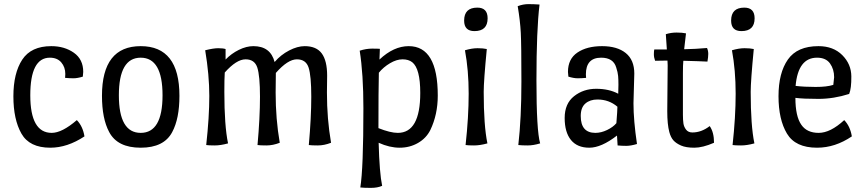

<svg xmlns="http://www.w3.org/2000/svg" viewBox="-20 -702 4205 932"><path d="M229 -478Q293 -478 338.5 -446Q384 -414 384 -353Q384 -346 382 -330Q356 -322 337 -322Q318 -322 296 -324Q297 -331 297 -343Q297 -376 277.5 -399Q258 -422 222 -422Q127 -422 127 -239.5Q127 -57 231 -57Q281 -57 353 -119Q382 -89 390 -40Q307 15 224 15Q123 15 84 -53.5Q45 -122 45 -234.5Q45 -347 88 -412.5Q131 -478 229 -478Z M851 -237Q851 -126 816 -61Q776 15 663 15Q550 15 510 -61Q475 -126 475 -237Q475 -478 663 -478Q851 -478 851 -237ZM557 -239.5Q557 -57 663 -57Q769 -57 769 -239.5Q769 -422 663 -422Q557 -422 557 -239.5Z M1568 -335 1567 -253Q1567 -124 1587 -9Q1554 4 1522.5 4Q1491 4 1479 2Q1491 -131 1491 -232.5Q1491 -334 1478 -374Q1465 -414 1421 -414Q1377 -414 1319 -348L1318 -253Q1318 -124 1338 -9Q1305 4 1273.5 4Q1242 4 1230 2Q1242 -131 1242 -232.5Q1242 -334 1229 -374Q1216 -414 1172 -414Q1128 -414 1071 -350Q1069 -319 1069 -256Q1069 -92 1087 -6Q1051 4 1022 4Q993 4 981 2Q996 -134 996 -236Q996 -338 976 -458Q1016 -468 1039 -468Q1062 -468 1075 -464V-413Q1103 -442 1139.5 -460Q1176 -478 1210 -478Q1293 -478 1313 -401Q1343 -436 1383.5 -457Q1424 -478 1459 -478Q1516 -478 1542 -442.5Q1568 -407 1568 -335Z M1911 -57Q2020 -57 2020 -251Q2020 -369 1981 -400Q1963 -414 1934 -414Q1905 -414 1873 -395Q1841 -376 1819 -349Q1817 -266 1817 -80Q1875 -57 1911 -57ZM1744 -177Q1744 -343 1726 -456Q1757 -466 1786 -466Q1815 -466 1824 -465L1822 -413Q1891 -478 1964 -478Q2105 -478 2105 -238Q2105 -146 2069 -71Q2049 -31 2009 -8Q1969 15 1920 15Q1871 15 1818 -9Q1822 138 1835 200Q1813 210 1780 210Q1747 210 1729 208Q1744 117 1744 -177Z M2328 -256Q2328 -92 2346 -6Q2310 4 2281 4Q2252 4 2240 2Q2255 -134 2255 -247.5Q2255 -361 2237 -458Q2271 -468 2298 -468Q2325 -468 2343 -464Q2328 -309 2328 -256ZM2347 -613Q2347 -551 2283 -551Q2233 -551 2233 -602Q2233 -665 2297 -665Q2347 -665 2347 -613Z M2496 2Q2511 -128 2511 -306.5Q2511 -485 2508 -543Q2505 -601 2493 -672Q2519 -682 2545 -682Q2571 -682 2599 -680Q2584 -557 2584 -312Q2584 -67 2602 -6Q2569 4 2541 4Q2513 4 2496 2Z M2880 -219Q2844 -219 2821.5 -199.5Q2799 -180 2799 -139Q2799 -57 2870 -57Q2898 -57 2927 -71Q2956 -85 2972 -104Q2977 -167 2977 -184Q2936 -219 2880 -219ZM3059 -345 3055 -201Q3055 -118 3072 -3Q3042 6 3020 6Q2998 6 2978 4L2975 -44Q2899 15 2840.5 15Q2782 15 2751.5 -22.5Q2721 -60 2721 -129.5Q2721 -199 2766.5 -235Q2812 -271 2874 -271Q2936 -271 2981 -247Q2982 -267 2982 -291Q2982 -315 2980.5 -333Q2979 -351 2971 -375Q2957 -422 2898 -422Q2824 -422 2824 -341L2825 -324Q2803 -322 2784 -322Q2765 -322 2739 -330Q2737 -346 2737 -353Q2737 -416 2783 -447Q2829 -478 2902.5 -478Q2976 -478 3017.5 -444.5Q3059 -411 3059 -345Z M3219 -162Q3219 -162 3221 -385Q3221 -400 3220 -408Q3178 -408 3160 -407Q3154 -423 3154 -438.5Q3154 -454 3156 -462H3217L3212 -536Q3237 -544 3264.5 -544Q3292 -544 3310 -540L3301 -463Q3356 -464 3412 -469Q3418 -456 3418 -440.5Q3418 -425 3414 -403Q3377 -405 3297 -407Q3295 -387 3295 -348V-145Q3295 -119 3297.5 -102.5Q3300 -86 3310.5 -72.5Q3321 -59 3341 -59Q3385 -59 3425 -90Q3446 -60 3446 -9Q3391 15 3350.5 15Q3310 15 3286 4.5Q3262 -6 3249 -20.5Q3236 -35 3229 -61Q3219 -98 3219 -162Z M3624 -256Q3624 -92 3642 -6Q3606 4 3577 4Q3548 4 3536 2Q3551 -134 3551 -247.5Q3551 -361 3533 -458Q3567 -468 3594 -468Q3621 -468 3639 -464Q3624 -309 3624 -256ZM3643 -613Q3643 -551 3579 -551Q3529 -551 3529 -602Q3529 -665 3593 -665Q3643 -665 3643 -613Z M4102 -246Q4027 -222 3952.5 -222Q3878 -222 3841 -227Q3841 -137 3870 -96Q3897 -57 3954 -57Q4011 -57 4078 -119Q4107 -89 4115 -40Q4034 15 3946 15Q3841 15 3800 -53.5Q3759 -122 3759 -235Q3759 -348 3804.5 -413Q3850 -478 3953 -478Q4025 -478 4068.5 -434.5Q4112 -391 4112.5 -331.5Q4113 -272 4102 -246ZM3946 -422Q3854 -422 3842 -285Q3885 -280 3939.5 -280Q3994 -280 4025 -290Q4029 -326 4029 -327Q4029 -366 4009 -394Q3989 -422 3946 -422Z"/></svg>

Font: Port Lligat Sans
Style: Regular
Weight: 400
Designer: Dario Muhafara, Eduardo Rodriguez Tunni
Foundry: Tipo
Version: Version 1.002